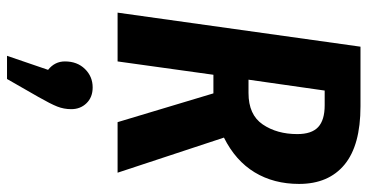

<svg xmlns="http://www.w3.org/2000/svg" viewBox="-270 -462 1047 547"><g transform="rotate(90 253.5 -188.5)"><path d="M372 -303 472 0H328L246 -273H193L155 0H16L113 -692H283Q394 -692 449 -646.5Q504 -601 504 -517Q504 -445 471 -390.5Q438 -336 372 -303ZM207 -373H245Q307 -373 334.5 -413.5Q362 -454 362 -512Q362 -553 342 -571.5Q322 -590 280 -590H238ZM291 132Q291 153 283.5 172Q276 191 256 226L205 315H139L179 198Q155 179 155 150Q155 115 176.5 93Q198 71 229 71Q257 71 274 88.5Q291 106 291 132Z"/></g></svg>

Font: Fira Sans Compressed SemiBold
Style: Italic
Weight: 600
Width: 1
Italic angle: -8°
Designer: bBox Type GmbH & Carrois Corporate GbR & Edenspiekermann AG
Foundry: bBox Type GmbH & Carrois Corporate GbR & Edenspiekermann AG
Version: Version 4.301